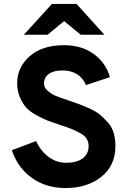

<svg xmlns="http://www.w3.org/2000/svg" viewBox="-20 -941 655 973"><path d="M305 -834 221 -765H101L243 -921H368L509 -765H389ZM312 12Q214 12 142 -39Q70 -90 40 -180L163 -226Q186 -176 226 -146Q266 -116 316 -116Q368 -116 398.5 -138Q429 -160 429 -201Q429 -222 419 -238Q409 -254 385 -267Q361 -280 342.5 -287.5Q324 -295 287 -307Q245 -321 223.5 -329Q202 -337 167 -356Q132 -375 114 -394.5Q96 -414 81.5 -446.5Q67 -479 67 -519Q67 -601 131 -656.5Q195 -712 304 -712Q394 -712 455.5 -667Q517 -622 537 -550L416 -510Q383 -584 296 -584Q252 -584 227.5 -566.5Q203 -549 203 -517Q203 -496 223 -479.5Q243 -463 264 -454.5Q285 -446 330 -431Q365 -419 384 -412Q403 -405 436 -390Q469 -375 487.5 -359Q506 -343 526.5 -320.5Q547 -298 556 -267.5Q565 -237 565 -201Q565 -102 493.5 -45Q422 12 312 12Z"/></svg>

Font: OVRPSS Recut ExtraBold
Style: Regular
Weight: 800
Designer: Giant Group
Foundry: Giant Group
Version: Version 1.001;hotconv 1.0.109;makeotfexe 2.5.65596